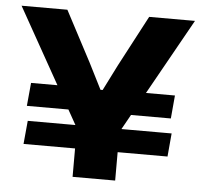

<svg xmlns="http://www.w3.org/2000/svg" viewBox="-48 -689 778 739"><g transform="rotate(5 341.0 -319.5)"><path d="M378.9 -256.8 404.7 -346.2H624.1L616.1 -256.8ZM68.2 -199.6H624.1L616.1 -109.7H59.8ZM280 -346.2 306.6 -256.8H59.8L68.2 -346.2ZM270.3 -167.6 5.9 -639H182.9L286.4 -442.8L336.7 -343.1H345.1L395 -442.3L498.9 -639H675.9L412.3 -167.6ZM258.9 0V-312.5H423.4V0Z"/></g></svg>

Font: Anek Gurmukhi Medium SemiExpanded
Style: Regular
Weight: 500
Width: 6
Version: Version 1.003